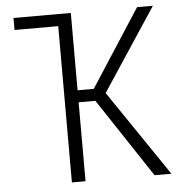

<svg xmlns="http://www.w3.org/2000/svg" viewBox="-51 -760 752 808"><g transform="rotate(-5 324.5 -355.5)"><path d="M277.8 -333.5V0H220.2V-660.2H35.6V-710.9H277.8V-384.3H346.2L557.6 -710.9H624.5L394.5 -362.3L640.6 0H569.3L348.6 -333.5Z"/></g></svg>

Font: RobotoCondensed-Light
Style: Light
Weight: 300
Designer: Google
Version: Version 1.200311; 2013